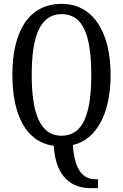

<svg xmlns="http://www.w3.org/2000/svg" viewBox="-20 -745 637 993"><path d="M446 228H487V182H474C412 182 366 140 357 5C482 -24 552 -162 552 -358C552 -580 461 -725 299 -725C127 -725 44 -580 44 -359C44 -151 114 -10 258 9C268 180 360 228 446 228ZM298 -43C187 -43 144 -160 144 -358C144 -557 187 -672 299 -672C412 -672 452 -557 452 -358C452 -160 412 -43 298 -43Z"/></svg>

Font: Noto Serif Devanagari ExtraCondensed
Style: Regular
Weight: 400
Width: 2
Designer: Universal Thirst, Indian Type Foundry and the Monotype Design Team
Foundry: Monotype Imaging Inc.
Version: Version 2.004